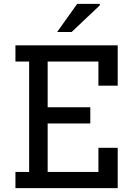

<svg xmlns="http://www.w3.org/2000/svg" viewBox="-20 -975 658 995"><path d="M497 -947 351 -809H276L380 -955H497ZM590 -531H490V-656H227V-419H448V-335H227V-84H490V-209H590V0H60V-84H131V-656H60V-740H590Z"/></svg>

Font: Arvo
Style: Regular
Weight: 400
Designer: Anton Koovit (Cyrillic Expansion: Cyreal)
Foundry: Anton Koovit, Yassin Baggar
Version: Version 3.000